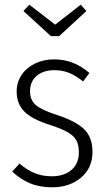

<svg xmlns="http://www.w3.org/2000/svg" viewBox="-20 -787 455 818"><path d="M361 -476 334 -440Q303 -465 274.5 -476.5Q246 -488 211 -488Q165 -488 136.5 -464Q108 -440 108 -398Q108 -360 133 -339Q158 -318 223 -297Q303 -271 338.5 -236.5Q374 -202 374 -140Q374 -71 325 -30Q276 11 202 11Q148 11 107 -6.5Q66 -24 32 -56L63 -90Q95 -63 127.5 -49.5Q160 -36 201 -36Q253 -36 284.5 -63Q316 -90 316 -138Q316 -170 305 -189.5Q294 -209 268 -224Q242 -239 192 -255Q116 -279 83.5 -312Q51 -345 51 -397Q51 -436 71.5 -467Q92 -498 128.5 -516Q165 -534 210 -534Q254 -534 290.5 -519.5Q327 -505 361 -476ZM348 -740 232 -633H197L80 -740L105 -767L215 -682L324 -767Z"/></svg>

Font: Fira Sans Condensed Light
Style: Regular
Weight: 300
Width: 3
Designer: bBox Type GmbH & Carrois Corporate GbR & Edenspiekermann AG
Foundry: bBox Type GmbH & Carrois Corporate GbR & Edenspiekermann AG
Version: Version 4.301